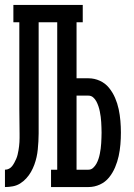

<svg xmlns="http://www.w3.org/2000/svg" viewBox="-20 -755 540 775"><path d="M0 0V-70Q9 -70 16.5 -74Q24 -78 29 -84.5Q34 -91 38 -98.5Q42 -106 45.5 -114Q49 -122 51 -130.5Q53 -139 54.5 -147.5Q56 -156 57 -164.5Q58 -173 58.5 -181.5Q59 -190 59 -198.5Q59 -207 59 -215Q59 -240 58.5 -265Q58 -290 58 -315V-665H34V-735H314V-665H289V-439H337Q361 -439 383 -429Q405 -419 420 -400.5Q435 -382 444.5 -360Q454 -338 459 -314.5Q464 -291 466 -267Q468 -243 468 -220Q468 -196 466 -172Q464 -148 459 -125Q454 -102 444.5 -79.5Q435 -57 420 -38.5Q405 -20 383 -10Q361 0 337 0H186V-70H211V-665H136V-315Q136 -302 136 -289.5Q136 -277 136 -264V-262Q136 -259 136 -255.5Q136 -252 136 -248Q136 -232 136 -216Q136 -200 135 -184Q134 -168 132.5 -152Q131 -136 127.5 -120.5Q124 -105 118.5 -90Q113 -75 105 -61Q97 -47 86 -35Q75 -23 61.5 -14.5Q48 -6 32 -3Q16 0 0 0ZM337 -70Q348 -70 356 -77.5Q364 -85 369 -94Q374 -103 377.5 -113.5Q381 -124 383 -134.5Q385 -145 386.5 -155.5Q388 -166 388.5 -177Q389 -188 389.5 -198.5Q390 -209 390 -220Q390 -230 389.5 -241Q389 -252 388.5 -262.5Q388 -273 386.5 -283.5Q385 -294 383 -304.5Q381 -315 377.5 -325.5Q374 -336 369 -345.5Q364 -355 356 -362Q348 -369 337 -369H289V-70Z"/></svg>

Font: Iosevka Gothic
Style: Regular
Weight: 400
Monospace: yes
Designer: Belleve Invis
Foundry: Belleve Invis
Version: Version 15.5.1; ttfautohint (v1.8.4)